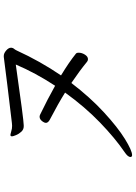

<svg xmlns="http://www.w3.org/2000/svg" viewBox="132 -844 735 1040"><g transform="rotate(-90 500.0 -324.5)"><path d="M761 -633Q761 -623 754 -615Q751 -612 746 -602Q688 -475 611 -362Q682 -319 728 -282Q734 -278 734 -266Q734 -249 723.5 -232.5Q713 -216 699 -216Q691 -216 685 -221Q635 -262 570 -306Q492 -204 411 -129.5Q330 -55 267 -16Q204 23 179 23Q176 23 172 21Q169 18 169 14Q169 0 196 -18Q271 -69 356 -151Q441 -233 518 -340Q459 -377 369 -424Q354 -433 354 -444Q354 -451 360 -460Q372 -478 387 -478Q393 -478 399 -475Q482 -435 555 -394Q625 -501 670 -607Q369 -564 341 -564H335Q318 -564 306 -577Q294 -590 287.5 -606Q281 -622 281 -627Q281 -635 287 -636H288Q292 -636 304.5 -632.5Q317 -629 323 -628L338 -627L353 -628L561 -653Q705 -672 711 -672H717Q731 -672 746 -659Q761 -646 761 -633Z"/></g></svg>

Font: Iansui 0.93
Style: Regular
Weight: 400
Designer: But Ko / Fontworks Inc.
Foundry: zi-hi.com / Fontworks Inc.
Version: Version 0.931